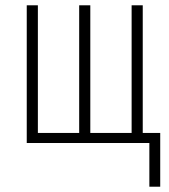

<svg xmlns="http://www.w3.org/2000/svg" viewBox="-20 -540 640 725"><path d="M544 165V0H81V-520H123V-38H279V-520H321V-38H477V-520H519V-38H585V165Z"/></svg>

Font: Iosevka Extralight Extended
Style: Regular
Weight: 200
Width: 7
Monospace: yes
Designer: Belleve Invis
Foundry: Belleve Invis
Version: Version 32.5.0; ttfautohint (v1.8.4)